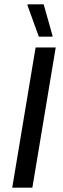

<svg xmlns="http://www.w3.org/2000/svg" viewBox="-20 -870 290 890"><path d="M36.7 0 145 -650H238.3L130 0ZM160 -700 107.5 -845V-850H182.5L223.3 -705V-700Z"/></svg>

Font: Familjen Grotesk GF
Style: Italic
Weight: 400
Designer: Anders Wikstroem, Jonas Baeckman, Matilda Gysing, Kristian Moeller
Foundry: Familjen STHML AB
Version: Version 2.000; Beta; Release 4; Build 6